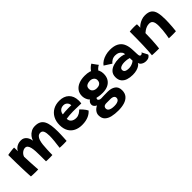

<svg xmlns="http://www.w3.org/2000/svg" viewBox="177 -1706 3073 3073"><g transform="rotate(-45 1714.0 -169.0)"><path d="M67 4Q64.5 -28.5 62.2 -79Q60 -129.5 58.2 -188.8Q56.5 -248 55.2 -306.5Q54 -365 53.5 -414.8Q53 -464.5 53 -495Q65 -498 85 -501.2Q105 -504.5 127.5 -507.2Q150 -510 170.2 -511.8Q190.5 -513.5 203 -513.5Q203.5 -505.5 204 -493.2Q204.5 -481 204.8 -468Q205 -455 205 -444.5Q205 -434 205 -428.5Q208 -438 219 -453Q230 -468 249.2 -483Q268.5 -498 296 -508.2Q323.5 -518.5 359.5 -518.5Q394 -518.5 418 -505.5Q442 -492.5 458 -471.5Q474 -450.5 483 -426Q487.5 -414 490.2 -401.5Q493 -389 494.5 -377Q505.5 -413.5 531.2 -446.8Q557 -480 595.5 -501.2Q634 -522.5 684 -522.5Q744 -522.5 782.8 -501Q821.5 -479.5 843 -437.5Q864.5 -395.5 873 -334.5Q881.5 -273.5 881.5 -195Q881.5 -164 880.2 -130Q879 -96 877 -61.5Q875 -27 873 5.5Q855 6.5 835.5 7.2Q816 8 796.5 8Q777 8 756.8 7.2Q736.5 6.5 716 5Q726 -69.5 732.5 -132.2Q739 -195 739 -242.5Q739 -312 723.2 -348.5Q707.5 -385 669.5 -385Q635 -385 613.5 -364Q592 -343 580 -306Q568 -269 562.8 -220.2Q557.5 -171.5 555.5 -116Q554.5 -88 553.5 -57.5Q552.5 -27 552.5 4.5Q542.5 5 524.2 5.8Q506 6.5 486 6.5Q462.5 6.5 440.8 5.8Q419 5 409 3.5Q408.5 -30.5 408.5 -60.5Q408.5 -90.5 408.5 -122Q408.5 -179 405.8 -227.2Q403 -275.5 394.5 -311.2Q386 -347 369.2 -367Q352.5 -387 324 -387Q304.5 -387 286 -378.5Q267.5 -370 252.2 -356.5Q237 -343 226.8 -326.8Q216.5 -310.5 212.5 -294.5Q215.5 -215 219 -149.5Q222.5 -84 225.5 -42.8Q228.5 -1.5 229.5 7Q224 7.5 206.5 8Q189 8.5 176 8.5Q144.5 8.5 113 7Q81.5 5.5 67 4Z M1466 -89.5Q1452 -72.5 1431 -56Q1410 -39.5 1380.8 -26.2Q1351.5 -13 1314 -5.2Q1276.5 2.5 1230 2.5Q1154.5 2.5 1096 -26.2Q1037.5 -55 1004.8 -111.8Q972 -168.5 972 -253Q972 -337.5 1006 -400.2Q1040 -463 1101 -497.8Q1162 -532.5 1243.5 -532.5Q1346.5 -532.5 1405.8 -475.2Q1465 -418 1467.5 -317Q1468 -298.5 1467 -283.5Q1466 -268.5 1463 -251.5Q1455.5 -252 1431 -252.5Q1406.5 -253 1375.8 -253.8Q1345 -254.5 1317.8 -255Q1290.5 -255.5 1277.5 -255.5Q1234 -255.5 1193.2 -251.5Q1152.5 -247.5 1125 -243Q1125 -234 1126.2 -225.2Q1127.5 -216.5 1130 -208.5Q1136.5 -188 1152.8 -173.5Q1169 -159 1191.8 -151.2Q1214.5 -143.5 1240 -143.5Q1263 -143.5 1282.2 -149.2Q1301.5 -155 1317.5 -164.5Q1333.5 -174 1346.8 -185.2Q1360 -196.5 1371.5 -207.5Q1374.5 -205 1387 -192.8Q1399.5 -180.5 1415 -162.8Q1430.5 -145 1444.5 -125.5Q1458.5 -106 1466 -89.5ZM1130.5 -336.5Q1153 -340 1186 -343Q1219 -346 1262.5 -346Q1286 -346 1304.2 -345.5Q1322.5 -345 1330 -344.5Q1330 -355 1327 -367.5Q1323 -384.5 1311.2 -400Q1299.5 -415.5 1281.2 -425Q1263 -434.5 1237.5 -434.5Q1205.5 -434.5 1181.8 -420.5Q1158 -406.5 1145 -384Q1132 -361.5 1130.5 -336.5Z M1826.5 -128.5Q1724.5 -128.5 1664.8 -157.5Q1605 -186.5 1579.5 -232.2Q1554 -278 1554 -328.5Q1554 -393.5 1588 -438Q1622 -482.5 1680.5 -505.2Q1739 -528 1814 -528Q1934.5 -528 1994.2 -475Q2054 -422 2054 -334.5Q2054 -266.5 2025.2 -220.8Q1996.5 -175 1945.5 -151.8Q1894.5 -128.5 1826.5 -128.5ZM1804 249.5Q1726 249.5 1662.2 234.8Q1598.5 220 1560.8 182.8Q1523 145.5 1523 78.5Q1523 37 1550 1.8Q1577 -33.5 1627.5 -56.2Q1678 -79 1747 -83Q1778 -85 1812.8 -85.8Q1847.5 -86.5 1894.5 -86.5Q1974 -86.5 2024.8 -51.2Q2075.5 -16 2075.5 61.5Q2075.5 129.5 2039.8 171Q2004 212.5 1942.8 231Q1881.5 249.5 1804 249.5ZM1808.5 152.5Q1842.5 152.5 1869 145.5Q1895.5 138.5 1911 123.5Q1926.5 108.5 1926.5 84Q1926.5 62.5 1914.2 50.2Q1902 38 1883.2 33Q1864.5 28 1844.5 28Q1831 28 1813.5 28Q1796 28 1779.2 28Q1762.5 28 1751.5 28Q1733 28 1717.2 32.8Q1701.5 37.5 1691.8 50Q1682 62.5 1682 85.5Q1682 108.5 1698.5 123.5Q1715 138.5 1743.5 145.5Q1772 152.5 1808.5 152.5ZM1684.5 -31.5Q1616.5 -45.5 1589.8 -70Q1563 -94.5 1563 -124.5Q1563 -148 1573.5 -165.2Q1584 -182.5 1598.8 -193.2Q1613.5 -204 1627 -207.5L1726 -157.5Q1707 -151 1697.8 -140.8Q1688.5 -130.5 1688.5 -120Q1688.5 -106 1703.8 -94.5Q1719 -83 1747 -83ZM1813 -247.5Q1845 -247.5 1867 -257.5Q1889 -267.5 1900.2 -287Q1911.5 -306.5 1911.5 -334.5Q1911.5 -357.5 1898.8 -375Q1886 -392.5 1865.2 -402.2Q1844.5 -412 1819.5 -412Q1778.5 -412 1746.2 -394.5Q1714 -377 1714 -332.5Q1714 -291 1742.2 -269.2Q1770.5 -247.5 1813 -247.5ZM2012 -402 1924 -476Q1930 -495.5 1946.8 -517.8Q1963.5 -540 1985.2 -559.2Q2007 -578.5 2027.5 -588.5Q2034.5 -578 2047.5 -559.5Q2060.5 -541 2074.5 -522Q2088.5 -503 2098.5 -490.5Q2087 -485 2073.8 -475.8Q2060.5 -466.5 2048 -454.8Q2035.5 -443 2026 -429.5Q2016.5 -416 2012 -402Z M2370 8.5Q2308.5 8.5 2257.5 -8.2Q2206.5 -25 2176.2 -62.8Q2146 -100.5 2146 -163Q2146 -225.5 2181.2 -263.8Q2216.5 -302 2274.2 -319.2Q2332 -336.5 2398.5 -336.5Q2424.5 -336.5 2448.5 -332.5Q2472.5 -328.5 2490.8 -323Q2509 -317.5 2517 -312.5Q2516.5 -325.5 2511.8 -340Q2507 -354.5 2498.5 -364.5Q2483.5 -385 2457.8 -398.8Q2432 -412.5 2390 -412.5Q2347.5 -412.5 2315 -393.2Q2282.5 -374 2265.5 -350L2143.5 -428.5Q2166 -460.5 2204.2 -484.5Q2242.5 -508.5 2291.2 -522Q2340 -535.5 2393.5 -535.5Q2482 -535.5 2537 -506.5Q2592 -477.5 2618.5 -425.5Q2631 -400.5 2639 -370.5Q2647 -340.5 2650 -301.5Q2652 -268 2653 -239Q2654 -210 2655 -184Q2656 -146 2663.5 -134.5Q2671 -123 2685 -123Q2698 -123 2708.2 -130.2Q2718.5 -137.5 2721.5 -149.5L2773.5 -50Q2768 -27 2742.5 -11.5Q2717 4 2678 4Q2649.5 4 2624 -5.8Q2598.5 -15.5 2582 -32.2Q2565.5 -49 2562.5 -70.5Q2554.5 -51.5 2529 -33.2Q2503.5 -15 2463.5 -3.2Q2423.5 8.5 2370 8.5ZM2403.5 -109Q2427 -109 2451.8 -116.2Q2476.5 -123.5 2496.8 -134.5Q2517 -145.5 2528 -157Q2527 -172.5 2526.2 -189Q2525.5 -205.5 2526 -217Q2515 -221.5 2484.2 -226.8Q2453.5 -232 2420 -232Q2389.5 -232 2363 -225.5Q2336.5 -219 2319.8 -205.5Q2303 -192 2303 -170.5Q2303 -147.5 2315.5 -134Q2328 -120.5 2350.5 -114.8Q2373 -109 2403.5 -109Z M2966 6.5Q2951 7 2929 6.8Q2907 6.5 2884 6Q2865.5 5.5 2841.5 4.5Q2817.5 3.5 2808 2.5Q2812.5 -39.5 2815.8 -92.5Q2819 -145.5 2821 -210Q2823 -274.5 2824 -351Q2825 -427.5 2825 -516.5Q2844 -519 2870 -520.5Q2896 -522 2922.5 -522Q2941 -522 2958.2 -521.2Q2975.5 -520.5 2989 -518Q2989 -513.5 2989.2 -499.8Q2989.5 -486 2989.2 -469.8Q2989 -453.5 2988.5 -440.5Q3001.5 -459.5 3031 -480.2Q3060.5 -501 3099.5 -515.5Q3138.5 -530 3180 -530Q3256.5 -530 3297 -499.2Q3337.5 -468.5 3352.5 -407.2Q3367.5 -346 3367.5 -254Q3367.5 -222 3365.8 -179.2Q3364 -136.5 3360.5 -89.5Q3357 -42.5 3351.5 1.5Q3341.5 2.5 3319.8 3.2Q3298 4 3274 4Q3248.5 4 3225.5 3.2Q3202.5 2.5 3191.5 1.5Q3197 -26.5 3203.5 -68.5Q3210 -110.5 3214.5 -158.2Q3219 -206 3219 -249.5Q3219 -291.5 3212.2 -322.5Q3205.5 -353.5 3186.8 -370.8Q3168 -388 3131.5 -388Q3101.5 -388 3074 -377.5Q3046.5 -367 3024 -351.8Q3001.5 -336.5 2985.5 -322Q2985 -243 2981.5 -179.2Q2978 -115.5 2974 -68.8Q2970 -22 2966 6.5Z"/></g></svg>

Font: Grandstander Thin
Style: Bold
Weight: 700
Version: Version 1.200